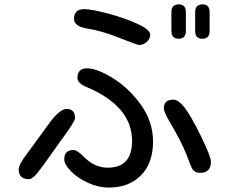

<svg xmlns="http://www.w3.org/2000/svg" viewBox="-20 -804 1040 868"><path d="M270.5 -84Q270.5 -126 312.5 -126Q328.1 -126 356.4 -97.7Q406.2 -45.9 466.8 -45.9Q577.1 -45.9 577.1 -167Q577.1 -324.2 370.1 -411.1Q330.1 -427.7 330.1 -452.1Q330.1 -495.1 374 -495.1Q418 -495.1 490.2 -450.7Q562.5 -406.2 617.2 -330.1Q671.9 -253.9 671.9 -164.1Q671.9 -66.4 617.2 -11.2Q562.5 43.9 472.7 43.9Q424.8 43.9 377.9 22.5Q331.1 1 300.8 -29.8Q270.5 -60.5 270.5 -84ZM64.5 -39.1Q64.5 -59.6 101.6 -108.4L210 -256.8Q252.9 -311.5 281.2 -311.5Q319.3 -311.5 319.3 -269.5Q319.3 -254.9 254.9 -168Q230.5 -134.8 207 -100.6Q168.9 -45.9 147.5 -20Q126 5.9 110.4 5.9Q64.5 5.9 64.5 -39.1ZM851.6 -37.1Q844.7 -45.9 823.2 -104.5Q798.8 -167 743.2 -259.8Q720.7 -299.8 720.7 -314.5Q720.7 -353.5 763.7 -353.5Q785.2 -353.5 812.5 -320.3Q840.8 -285.2 887.2 -190.9Q933.6 -96.7 933.6 -72.3Q933.6 -22.5 883.8 -22.5Q863.3 -22.5 851.6 -37.1ZM519.5 -632.8Q437.5 -666 369.1 -675.8Q314.5 -686.5 314.5 -718.8Q314.5 -762.7 361.3 -762.7Q392.6 -762.7 466.8 -743.2Q541 -723.6 600.1 -696.8Q659.2 -669.9 659.2 -646.5Q659.2 -628.9 643.6 -614.7Q627.9 -600.6 609.4 -600.6Q600.6 -600.6 519.5 -632.8ZM754.9 -664.1V-749Q754.9 -784.2 788.1 -784.2Q820.3 -784.2 820.3 -749V-664.1Q820.3 -628.9 788.1 -628.9Q754.9 -628.9 754.9 -664.1ZM862.3 -664.1V-749Q862.3 -784.2 895.5 -784.2Q927.7 -784.2 927.7 -749V-664.1Q927.7 -628.9 894.5 -628.9Q862.3 -628.9 862.3 -664.1Z"/></svg>

Font: jf-openhuninn-2.1
Style: Regular
Weight: 400
Designer: [Kosugi Maru]
Designed by MOTOYA      

[Varela Round]
Joe Prince (Latin component); Avraham Cornfeld (Hebrew component)
Foundry: justfont Co., Ltd.
Version: 2.1